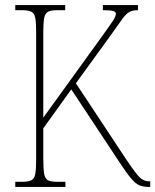

<svg xmlns="http://www.w3.org/2000/svg" viewBox="-20 -734 610 754"><path d="M40 0V-20H66Q91 -20 103 -26Q115 -32 118.5 -51Q122 -70 122 -108V-607Q122 -645 118.5 -663.5Q115 -682 103 -688Q91 -694 66 -694H40V-714H236V-694H206Q181 -694 169 -688Q157 -682 153.5 -663.5Q150 -645 150 -607V-272L379 -589Q412 -635 423.5 -652.5Q435 -670 435 -680Q435 -688 423.5 -691Q412 -694 384 -694V-714H522V-694Q499 -694 485.5 -685.5Q472 -677 457 -655Q442 -633 413 -593L278 -407L477 -106Q500 -72 514.5 -53.5Q529 -35 540.5 -28.5Q552 -22 566 -22H570V0H564Q542 0 527 -6.5Q512 -13 495 -33Q478 -53 451 -94L260 -383L150 -230V-111Q150 -71 153.5 -51.5Q157 -32 168.5 -26Q180 -20 206 -20H237V0Z"/></svg>

Font: Noto Serif Sinhala Condensed Thin
Style: Regular
Weight: 100
Width: 3
Designer: Jelle Bosma - Monotype Design Team
Foundry: Monotype Imaging Inc.
Version: Version 2.007; ttfautohint (v1.8.4.7-5d5b)